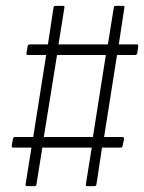

<svg xmlns="http://www.w3.org/2000/svg" viewBox="-20 -633 490 653"><path d="M72 0Q66 0 67 -6L87 -131H25Q19 -131 20 -138L24 -160Q25 -167 31 -167H93L137 -446H75Q69 -446 70 -452L74 -476Q76 -482 80 -482H143L162 -607Q163 -613 169 -613H194Q201 -613 199 -607L179 -482H347L367 -607Q368 -613 373 -613H398Q405 -613 403 -607L384 -482H446Q451 -482 450 -475L447 -453Q446 -446 439 -446H378L334 -167H396Q402 -167 402 -161L397 -137Q396 -131 390 -131H327L308 -6Q307 0 301 0H276Q271 0 272 -6L292 -131H124L104 -6Q103 0 97 0ZM129 -167H296L340 -446H174Z"/></svg>

Font: Sofia Sans Condensed ExtraLight
Style: Italic
Weight: 250
Italic angle: -9°
Version: Version 4.100